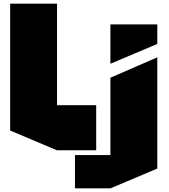

<svg xmlns="http://www.w3.org/2000/svg" viewBox="-20 -814 917 1040"><path d="M288 0 35 -107V-794H289V0ZM289 0V-244H501V0ZM578 206V-393L831 -503H832V99L579 206ZM386 206V26H578V206ZM578 -469V-682H832V-576L579 -469Z"/></svg>

Font: Foldit Thin Black
Style: Regular
Weight: 900
Version: Version 1.003